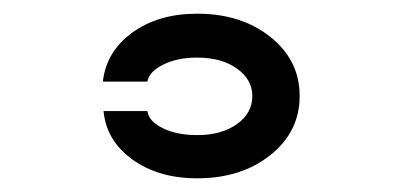

<svg xmlns="http://www.w3.org/2000/svg" viewBox="-20 -27 576 280"><path d="M131 135H195Q197 150 217.5 160Q238 170 267 170H268Q303 170 325.5 154Q348 138 348 113Q348 89 325.5 73Q303 57 268 57H267Q238 57 217.5 67.5Q197 78 195 92H130Q135 48 173 20.5Q211 -7 267 -7H268Q332 -7 374.5 27Q417 61 417 113Q417 165 374.5 199Q332 233 268 233H267Q211 233 173 205.5Q135 178 131 135Z"/></svg>

Font: Kakao Big Sans
Style: Regular
Weight: 400
Designer: Park Young-rak; Lee Sang-min; Kim Jung-jin; Min Bon; Park Min-gyu;
Foundry: Kakao Corporation
Version: Version 2.003